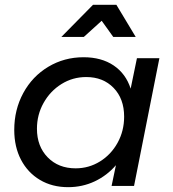

<svg xmlns="http://www.w3.org/2000/svg" viewBox="-20 -770 718 795"><path d="M39 -232Q39 -316 76.5 -385Q114 -454 180 -493.5Q246 -533 326 -533Q400 -533 450.5 -499Q501 -465 521 -403L547 -529H640L535 0H442L460 -86Q423 -43 372 -19Q321 5 262 5Q196 5 145.5 -25Q95 -55 67 -108.5Q39 -162 39 -232ZM494 -287Q494 -361 450.5 -406Q407 -451 337 -451Q281 -451 234.5 -422Q188 -393 160.5 -344Q133 -295 133 -237Q133 -164 177.5 -118.5Q222 -73 293 -73Q348 -73 394 -101.5Q440 -130 467 -179Q494 -228 494 -287ZM542 -617H449L401 -684L327 -617H234L365 -750H462Z"/></svg>

Font: Gontserrat
Style: Italic
Weight: 400
Italic angle: -11.3°
Designer: Julieta Ulanovsky
Foundry: Julieta Ulanovsky
Version: Version 6.001